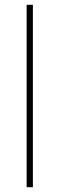

<svg xmlns="http://www.w3.org/2000/svg" viewBox="-20 -780 247 800"><path d="M117 0V-760H91V0Z"/></svg>

Font: Noto Sans Meetei Mayek Thin
Style: Regular
Weight: 100
Designer: Monotype Design Team and Neelakash Kshetrimayum
Foundry: Monotype Imaging Inc.
Version: Version 2.002